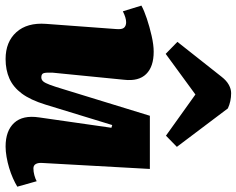

<svg xmlns="http://www.w3.org/2000/svg" viewBox="-104 -752 867 704"><g transform="rotate(90 330.0 -399.5)"><path d="M-2 -484Q16 -494 46 -504Q76 -514 109 -521.5Q142 -529 167 -529Q222 -529 249 -501.5Q276 -474 270 -421L244 -159Q243 -136 245.5 -126.5Q248 -117 261 -117Q270 -117 276 -124Q282 -131 288.5 -148.5Q295 -166 304 -196L402 -515H597L575 -120Q574 -105 579 -96.5Q584 -88 595 -88Q607 -88 620 -91.5Q633 -95 642 -100L662 -29Q649 -21 631 -13Q613 -5 593 1Q573 7 552.5 10.5Q532 14 515 14Q457 14 428 -17.5Q399 -49 408 -109L446 -374L436 -377L361 -132Q344 -77 320.5 -45.5Q297 -14 265.5 0Q234 14 194 14Q131 14 95.5 -25.5Q60 -65 65 -134L84 -391Q86 -413 79 -420.5Q72 -428 59 -428Q51 -428 41 -425Q31 -422 19 -416ZM516 -614 475 -574 324 -682 175 -573 131 -616 259 -778Q273 -796 288.5 -804.5Q304 -813 319 -813Q334 -813 348 -810Q362 -807 375 -801Z"/></g></svg>

Font: Literata ExtraBold
Style: Italic
Weight: 800
Italic angle: -2°
Designer: Latin by Veronika Burian and Jose Scaglione. Greek by Irene Vlachou. Cyrillic by Vera Evstafieva
Foundry: TypeTogether
Version: Version 3.002